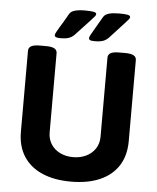

<svg xmlns="http://www.w3.org/2000/svg" viewBox="-55 -838 729 892"><g transform="rotate(5 309.0 -392.0)"><path d="M57.6 0ZM57.6 -203.1V-581.5Q57.6 -595.7 70.3 -602.8Q83 -609.9 109.9 -609.9H139.2Q166 -609.9 178.5 -602.8Q190.9 -595.7 190.9 -581.5V-211.9Q190.9 -181.6 205.8 -157.7Q220.7 -133.8 247.6 -120.4Q274.4 -106.9 309.1 -106.9Q343.8 -106.9 370.8 -120.4Q397.9 -133.8 413.1 -157.7Q428.2 -181.6 428.2 -211.9V-581.5Q428.2 -595.7 440.7 -602.8Q453.1 -609.9 480 -609.9H508.8Q535.6 -609.9 548.1 -602.8Q560.5 -595.7 560.5 -581.5V-203.1Q560.5 -136.7 530.8 -89.6Q501 -42.5 444.6 -17.6Q388.2 7.3 309.1 7.3Q230 7.3 173.6 -17.6Q117.2 -42.5 87.4 -89.6Q57.6 -136.7 57.6 -203.1ZM175.3 -665.5Q175.3 -668.9 180.7 -679Q186 -689 194.8 -703.6Q209.5 -726.6 232.4 -767.1Q239.7 -780.3 258.5 -785.4Q277.3 -790.5 306.2 -790.5Q333.5 -790.5 345.9 -787.8Q358.4 -785.2 358.4 -778.3Q358.4 -773.4 354.2 -768.1Q350.1 -762.7 329.6 -740.7Q312 -722.7 267.6 -674.3Q258.8 -664.6 244.4 -658.4Q230 -652.3 202.6 -652.3Q187 -652.3 181.2 -655.3Q175.3 -658.2 175.3 -665.5ZM335 -665.5Q335 -669.4 341.1 -680.7Q347.2 -691.9 356.9 -708.5Q378.4 -744.1 391.1 -767.1Q398.4 -780.3 417.2 -785.4Q436 -790.5 464.8 -790.5Q492.2 -790.5 504.4 -787.8Q516.6 -785.2 516.6 -778.3Q516.6 -773.4 512.2 -767.8Q507.8 -762.2 485.8 -738.3L426.8 -674.3Q418 -664.6 403.6 -658.4Q389.2 -652.3 361.8 -652.3Q346.2 -652.3 340.6 -655.3Q335 -658.2 335 -665.5Z"/></g></svg>

Font: Jaldi
Style: Bold
Weight: 400
Designer: Pablo Cosgaya and Nicolas Silva
Foundry: Omnibus-Type
Version: Version 1.007